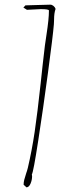

<svg xmlns="http://www.w3.org/2000/svg" viewBox="-20 -785 333 818"><path d="M116.7 -34.2Q116.7 -38.1 115.7 -42Q122.1 -50.8 142.8 -185.3Q163.6 -319.8 184.6 -476.6Q205.6 -633.3 209.5 -681.2Q210 -683.6 210 -691.9L210.4 -702.1Q210.4 -729.5 216.8 -747.1Q214.4 -754.4 207.8 -759.8Q201.2 -765.1 194.3 -765.1Q176.8 -765.1 141.6 -763.7Q106 -762.2 88.4 -762.2L79.6 -752.9L94.7 -743.2Q104 -743.2 124 -744.6Q143.6 -746.1 153.8 -746.1Q188.5 -746.1 188.5 -740.2Q188.5 -704.6 178.2 -638.2Q176.8 -629.4 171.4 -591.8Q160.6 -501.5 153.3 -430.2Q139.6 -303.7 127.7 -223.1Q115.7 -142.6 98.6 -69.8Q94.7 -54.7 91.8 -47.4Q85.9 -29.8 83.3 -19Q80.6 -8.3 80.6 2L92.8 13.2Q103.5 12.7 110.1 -2.7Q116.7 -18.1 116.7 -34.2Z"/></svg>

Font: Amatica SC
Style: Regular
Weight: 400
Version: Version 2.000